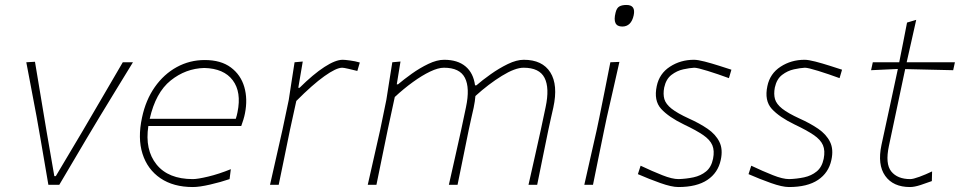

<svg xmlns="http://www.w3.org/2000/svg" viewBox="-20 -745 3870 774"><path d="M175 0Q167.5 -44.5 159 -93.8Q150.5 -143 143 -187L127.5 -275Q117.5 -328.5 106.8 -384.5Q96 -440.5 86 -494L121 -496Q133 -424 144.5 -355Q156 -286 168 -214L199 -35H205L312 -215Q354 -287 394 -355.2Q434 -423.5 475 -494H516Q482.5 -439.5 448.5 -383.8Q414.5 -328 381 -273L328 -184.5Q300.5 -138 273.5 -92.2Q246.5 -46.5 219 0Z M757.5 9Q679 9 626.8 -26.5Q574.5 -62 554.5 -125Q534.5 -188 552.5 -271Q567.5 -342 604 -394Q640.5 -446 692.5 -474.5Q744.5 -503 805.5 -503Q870.5 -503 910.5 -473.2Q950.5 -443.5 964.8 -394.5Q979 -345.5 967.5 -288Q965.5 -277 961 -262.2Q956.5 -247.5 952.5 -237H578Q563.5 -141 611 -82Q658.5 -23 757.5 -23Q776.5 -23 819.5 -33.2Q862.5 -43.5 910.5 -63L905.5 -23Q870.5 -11 827.2 -1Q784 9 757.5 9ZM803.5 -471Q728.5 -469 668 -420.5Q607.5 -372 583.5 -266H930.5Q935 -279.5 937.5 -293Q954 -374 918.2 -421.5Q882.5 -469 803.5 -471Z M1068.5 0Q1081.5 -56.5 1093 -108.2Q1104.5 -160 1118.5 -221L1144 -342Q1149.5 -378 1155.5 -417Q1161.5 -456 1167.5 -494L1200.5 -497L1182.5 -391H1187.5Q1243 -446 1287.8 -475Q1332.5 -504 1361.5 -504Q1370 -504 1391 -501.2Q1412 -498.5 1430.5 -493L1420.5 -459Q1402 -463.5 1383.8 -467.8Q1365.5 -472 1359.5 -472Q1335.5 -472 1287.8 -438Q1240 -404 1174.5 -338L1149 -221.5Q1136.5 -159.5 1125.8 -108Q1115 -56.5 1103.5 0Z M1462.5 0Q1475.5 -56.5 1487 -108.2Q1498.5 -160 1512.5 -221L1537.5 -342.5Q1543 -378 1549.2 -417Q1555.5 -456 1561.5 -494L1594.5 -497L1579.5 -405H1584.5Q1607.5 -424.5 1640 -447.8Q1672.5 -471 1707 -487.5Q1741.5 -504 1770.5 -504Q1825 -504 1856.8 -477.2Q1888.5 -450.5 1895 -401H1900.5Q1924 -421.5 1957.8 -445.5Q1991.5 -469.5 2027 -486.8Q2062.5 -504 2091.5 -504Q2166.5 -504 2198.5 -453.2Q2230.5 -402.5 2210.5 -311Q2206 -290.5 2201.2 -270Q2196.5 -249.5 2190.5 -221Q2178 -160.5 2167.5 -108.5Q2157 -56.5 2145.5 0H2110.5Q2123.5 -57 2135 -108.8Q2146.5 -160.5 2160 -221L2179.5 -313Q2196 -390.5 2175.2 -431.2Q2154.5 -472 2090.5 -472Q2056.5 -472 2003.2 -439.2Q1950 -406.5 1896.5 -358Q1895 -337.5 1889.5 -311Q1885 -290.5 1880.2 -270Q1875.5 -249.5 1869.5 -221Q1857 -160.5 1846.5 -107.8Q1836 -55 1824.5 0H1789.5Q1802.5 -57 1814 -108.8Q1825.5 -160.5 1839 -221L1858.5 -313Q1875 -390.5 1854.2 -431.2Q1833.5 -472 1769.5 -472Q1746.5 -472 1714 -456.5Q1681.5 -441 1644.5 -414.2Q1607.5 -387.5 1571.5 -354L1543 -222Q1530.5 -161.5 1519.8 -109Q1509 -56.5 1497.5 0Z M2335.5 0Q2348.5 -56.5 2360 -108.5Q2371.5 -160.5 2385.5 -221L2396 -271Q2408.5 -332.5 2419 -385.2Q2429.5 -438 2440.5 -494L2477 -495.5Q2464.5 -439.5 2452.2 -385.8Q2440 -332 2426 -271L2415.5 -221Q2403 -160.5 2392.5 -108.5Q2382 -56.5 2370.5 0ZM2488.5 -638Q2447.5 -638 2461.5 -694Q2466 -713 2476.8 -719Q2487.5 -725 2505.5 -725Q2543.5 -725 2534.5 -683Q2524.5 -638 2488.5 -638Z M2714.5 9Q2687.5 9 2641.8 -7.2Q2596 -23.5 2551.5 -43L2562.5 -77Q2610 -54.5 2649.8 -38.8Q2689.5 -23 2715.5 -23Q2746.5 -24 2775.8 -30.2Q2805 -36.5 2826.2 -53.8Q2847.5 -71 2854.5 -105Q2861 -137.5 2851.5 -159.8Q2842 -182 2814 -201Q2786 -220 2737.5 -243Q2675.5 -273 2645.2 -306.2Q2615 -339.5 2627.5 -398Q2638 -448.5 2680.8 -476.2Q2723.5 -504 2777.5 -504Q2793 -504 2821 -496.8Q2849 -489.5 2878.8 -480Q2908.5 -470.5 2928.5 -464L2918.5 -430Q2873.5 -446.5 2832.5 -459.2Q2791.5 -472 2778.5 -472Q2760 -471 2734.5 -465.5Q2709 -460 2687 -443.2Q2665 -426.5 2657.5 -392Q2652.5 -365.5 2658.2 -345.5Q2664 -325.5 2687.2 -307Q2710.5 -288.5 2757.5 -267Q2800 -248 2832.5 -225.8Q2865 -203.5 2880 -173.2Q2895 -143 2885.5 -100Q2874.5 -48.5 2831.8 -19.8Q2789 9 2714.5 9Z M3160.5 9Q3133.5 9 3087.8 -7.2Q3042 -23.5 2997.5 -43L3008.5 -77Q3056 -54.5 3095.8 -38.8Q3135.5 -23 3161.5 -23Q3192.5 -24 3221.8 -30.2Q3251 -36.5 3272.2 -53.8Q3293.5 -71 3300.5 -105Q3307 -137.5 3297.5 -159.8Q3288 -182 3260 -201Q3232 -220 3183.5 -243Q3121.5 -273 3091.2 -306.2Q3061 -339.5 3073.5 -398Q3084 -448.5 3126.8 -476.2Q3169.5 -504 3223.5 -504Q3239 -504 3267 -496.8Q3295 -489.5 3324.8 -480Q3354.5 -470.5 3374.5 -464L3364.5 -430Q3319.5 -446.5 3278.5 -459.2Q3237.5 -472 3224.5 -472Q3206 -471 3180.5 -465.5Q3155 -460 3133 -443.2Q3111 -426.5 3103.5 -392Q3098.5 -365.5 3104.2 -345.5Q3110 -325.5 3133.2 -307Q3156.5 -288.5 3203.5 -267Q3246 -248 3278.5 -225.8Q3311 -203.5 3326 -173.2Q3341 -143 3331.5 -100Q3320.5 -48.5 3277.8 -19.8Q3235 9 3160.5 9Z M3648.5 9Q3580.5 9 3548.5 -36Q3516.5 -81 3533.5 -161Q3554 -257 3571.5 -336.5Q3589 -416 3599.5 -467L3491.5 -462L3498.5 -494H3605Q3613.5 -536 3621 -574.5Q3628.5 -613 3636.5 -654L3673.5 -665Q3662.5 -615.5 3654 -578Q3645.5 -540.5 3635 -494H3829.5L3822.5 -462Q3775 -463 3725.8 -464.2Q3676.5 -465.5 3629 -466.5L3563.5 -157Q3548 -84.5 3573 -53.8Q3598 -23 3649.5 -23Q3661 -23 3686.2 -32.2Q3711.5 -41.5 3737.5 -54L3736.5 -15Q3716.5 -7.5 3691.2 0.8Q3666 9 3648.5 9Z"/></svg>

Font: Commissioner Loud Thin
Style: Italic
Weight: 100
Italic angle: -12°
Designer: Kostas Bartsokas
Foundry: Kostas Bartsokas
Version: Version 1.000; ttfautohint (v1.8.3)